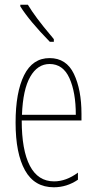

<svg xmlns="http://www.w3.org/2000/svg" viewBox="-20 -783 420 813"><path d="M325 -301V-273H72Q72 -147 106.5 -81Q141 -15 209 -15Q260 -15 310 -52V-22Q263 10 208 10Q126 10 86 -61.5Q46 -133 46 -264Q46 -392 82 -464.5Q118 -537 190 -537Q261 -537 293 -470Q325 -403 325 -301ZM73 -297H301Q301 -392 274 -452Q247 -512 190 -512Q139 -512 108 -458Q77 -404 73 -297ZM195 -633Q194 -635 208 -617V-606H191Q104 -695 66 -756V-763H98Q129 -711 195 -633Z"/></svg>

Font: Noto Sans Display Thin Cond
Style: Regular
Weight: 250
Width: 3
Designer: Monotype Design team
Foundry: Monotype Imaging Inc.
Version: Version 1.000